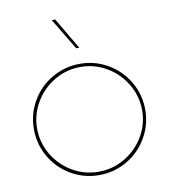

<svg xmlns="http://www.w3.org/2000/svg" viewBox="-83 -801 785 883"><g transform="rotate(-10 310.0 -360.0)"><path d="M310.1 -509.8Q380.4 -509.8 440.2 -474.9Q500 -439.9 534.9 -380.1Q569.8 -320.3 569.8 -250Q569.8 -179.7 534.9 -119.9Q500 -60.1 440.2 -25.1Q380.4 9.8 310.1 9.8Q239.3 9.8 179.2 -25.1Q119.1 -60.1 84.5 -119.9Q49.8 -179.7 49.8 -250Q49.8 -320.3 84.5 -380.1Q119.1 -439.9 179.2 -474.9Q239.3 -509.8 310.1 -509.8ZM98.1 -371.8Q64.9 -315.4 64.9 -250Q64.9 -184.6 98.1 -128.4Q131.3 -72.3 187.7 -39.1Q244.1 -5.9 310.1 -5.9Q376 -5.9 432.4 -39.1Q488.8 -72.3 522 -128.4Q555.2 -184.6 555.2 -250Q555.2 -315.4 522 -371.8Q488.8 -428.2 432.4 -461.7Q376 -495.1 310.1 -495.1Q244.1 -495.1 187.7 -461.7Q131.3 -428.2 98.1 -371.8ZM217.8 -730H233.9L320.8 -583H306.2Z"/></g></svg>

Font: Human Sans Thin
Style: Regular
Weight: 100
Designer: Tim Radville
Foundry: Continuum
Version: Version 1.000;FEAKit 1.0